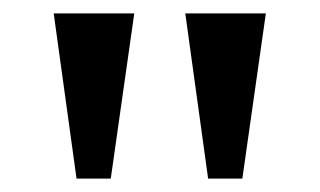

<svg xmlns="http://www.w3.org/2000/svg" viewBox="-20 -734 476 286"><path d="M94 -468 60 -714H180L145 -468ZM290 -468 256 -714H376L341 -468Z"/></svg>

Font: Noto Serif Lao Medium
Style: Regular
Weight: 500
Designer: Monotype Design Team
Foundry: Monotype Imaging Inc.
Version: Version 2.003; ttfautohint (v1.8.4.7-5d5b)